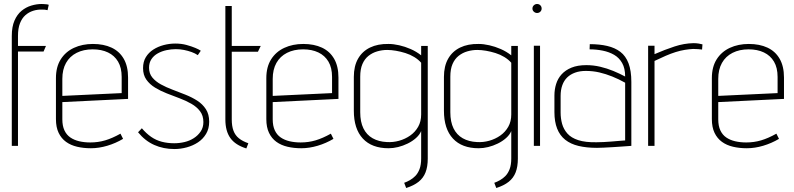

<svg xmlns="http://www.w3.org/2000/svg" viewBox="-20 -730 3974 961"><path d="M218 -679 224 -706Q219 -708 212.5 -708.5Q206 -709 200 -709.5Q194 -710 188 -710Q163 -710 136.5 -702Q110 -694 88 -676Q66 -658 52.5 -627Q39 -596 39 -550V0H70V-472H198L210 -500H70V-550Q70 -588 80 -613.5Q90 -639 107 -654Q124 -669 146 -676Q168 -683 192 -682Q199 -682 205 -681.5Q211 -681 218 -679Z M292 -133V-219L621 -235V-342Q621 -398 599.5 -435.5Q578 -473 538.5 -491.5Q499 -510 445 -510Q392 -510 350 -490.5Q308 -471 284 -433Q260 -395 260 -339V-134Q260 -93 273.5 -65Q287 -37 310.5 -20Q334 -3 366 4.5Q398 12 435 12Q475 12 517 -0.5Q559 -13 596 -35L583 -61Q542 -38 506.5 -27.5Q471 -17 432 -17Q402 -17 376.5 -23Q351 -29 332 -42Q313 -55 302.5 -77.5Q292 -100 292 -133ZM589 -345V-264L292 -250V-335Q292 -382 310.5 -415Q329 -448 363.5 -465.5Q398 -483 444 -483Q488 -483 520.5 -467.5Q553 -452 571 -421.5Q589 -391 589 -345Z M970 -454 985 -476Q977 -482 958 -490Q939 -498 913.5 -505Q888 -512 857 -512Q828 -512 799.5 -504.5Q771 -497 747.5 -482Q724 -467 710 -444Q696 -421 696 -389Q696 -355 712.5 -331.5Q729 -308 756 -291.5Q783 -275 815 -262.5Q847 -250 879 -238Q911 -226 938 -210.5Q965 -195 981.5 -173Q998 -151 998 -119Q998 -92 984.5 -72Q971 -52 950 -38.5Q929 -25 903.5 -19Q878 -13 852 -13Q819 -13 790 -20.5Q761 -28 736.5 -45Q712 -62 690 -88L671 -68Q706 -25 752 -4.5Q798 16 853 16Q884 16 915 7.5Q946 -1 971 -17.5Q996 -34 1011.5 -60Q1027 -86 1027 -121Q1027 -158 1010.5 -183.5Q994 -209 967.5 -226Q941 -243 908.5 -256Q876 -269 844 -281Q812 -293 785.5 -307.5Q759 -322 742.5 -342Q726 -362 726 -391Q726 -416 738 -434Q750 -452 770 -463Q790 -474 813.5 -479Q837 -484 860 -484Q881 -484 901 -480Q921 -476 939 -469.5Q957 -463 970 -454Z M1140 -132V-471H1271L1285 -500H1140V-700H1108V-132Q1108 -74 1133 -39Q1158 -4 1213 13L1223 -13Q1194 -23 1175.5 -38Q1157 -53 1148.5 -76Q1140 -99 1140 -132Z M1345 -133V-219L1674 -235V-342Q1674 -398 1652.5 -435.5Q1631 -473 1591.5 -491.5Q1552 -510 1498 -510Q1445 -510 1403 -490.5Q1361 -471 1337 -433Q1313 -395 1313 -339V-134Q1313 -93 1326.5 -65Q1340 -37 1363.5 -20Q1387 -3 1419 4.5Q1451 12 1488 12Q1528 12 1570 -0.5Q1612 -13 1649 -35L1636 -61Q1595 -38 1559.5 -27.5Q1524 -17 1485 -17Q1455 -17 1429.5 -23Q1404 -29 1385 -42Q1366 -55 1355.5 -77.5Q1345 -100 1345 -133ZM1642 -345V-264L1345 -250V-335Q1345 -382 1363.5 -415Q1382 -448 1416.5 -465.5Q1451 -483 1497 -483Q1541 -483 1573.5 -467.5Q1606 -452 1624 -421.5Q1642 -391 1642 -345Z M2121 64V-500H2088V-453Q2064 -472 2035.5 -484.5Q2007 -497 1978 -503.5Q1949 -510 1925 -510Q1871 -511 1832 -492Q1793 -473 1772 -436Q1751 -399 1751 -345V-176Q1751 -85 1796 -36.5Q1841 12 1925 12Q1948 12 1972.5 6Q1997 0 2020.5 -11.5Q2044 -23 2062 -39Q2080 -55 2088 -74V63Q2088 95 2080 116Q2072 137 2059.5 150Q2047 163 2032 171.5Q2017 180 2003 185L2013 211Q2051 199 2075 180Q2099 161 2110 132.5Q2121 104 2121 64ZM2088 -416V-157Q2088 -122 2073 -95.5Q2058 -69 2033 -51.5Q2008 -34 1977.5 -25.5Q1947 -17 1916 -19Q1875 -21 1845 -38Q1815 -55 1799 -87.5Q1783 -120 1783 -168V-346Q1783 -384 1794 -409.5Q1805 -435 1824.5 -450.5Q1844 -466 1868.5 -473Q1893 -480 1918 -480Q1938 -480 1961.5 -476Q1985 -472 2009 -464.5Q2033 -457 2053.5 -444.5Q2074 -432 2088 -416Z M2572 64V-500H2539V-453Q2515 -472 2486.5 -484.5Q2458 -497 2429 -503.5Q2400 -510 2376 -510Q2322 -511 2283 -492Q2244 -473 2223 -436Q2202 -399 2202 -345V-176Q2202 -85 2247 -36.5Q2292 12 2376 12Q2399 12 2423.5 6Q2448 0 2471.5 -11.5Q2495 -23 2513 -39Q2531 -55 2539 -74V63Q2539 95 2531 116Q2523 137 2510.5 150Q2498 163 2483 171.5Q2468 180 2454 185L2464 211Q2502 199 2526 180Q2550 161 2561 132.5Q2572 104 2572 64ZM2539 -416V-157Q2539 -122 2524 -95.5Q2509 -69 2484 -51.5Q2459 -34 2428.5 -25.5Q2398 -17 2367 -19Q2326 -21 2296 -38Q2266 -55 2250 -87.5Q2234 -120 2234 -168V-346Q2234 -384 2245 -409.5Q2256 -435 2275.5 -450.5Q2295 -466 2319.5 -473Q2344 -480 2369 -480Q2389 -480 2412.5 -476Q2436 -472 2460 -464.5Q2484 -457 2504.5 -444.5Q2525 -432 2539 -416Z M2652 0H2683V-501H2652ZM2668 -710Q2659 -710 2652 -703.5Q2645 -697 2645 -687Q2645 -678 2652 -671.5Q2659 -665 2668 -665Q2678 -665 2684.5 -671.5Q2691 -678 2691 -687Q2691 -697 2684.5 -703.5Q2678 -710 2668 -710Z M3109 -347Q3081 -362 3049.5 -375Q3018 -388 2984 -396Q2950 -404 2915 -404Q2871 -404 2840.5 -391.5Q2810 -379 2791 -358Q2772 -337 2763.5 -309.5Q2755 -282 2755 -252V-169Q2755 -121 2768.5 -86.5Q2782 -52 2809 -30.5Q2836 -9 2876 0.5Q2916 10 2968 10Q2980 10 3001.5 9Q3023 8 3047 6.5Q3071 5 3092.5 3.5Q3114 2 3127.5 1Q3141 0 3140 0V-320Q3140 -376 3126 -413Q3112 -450 3085 -470.5Q3058 -491 3019.5 -500Q2981 -509 2932 -509L2931 -483Q2965 -483 2997 -476.5Q3029 -470 3054 -455.5Q3079 -441 3094 -414.5Q3109 -388 3109 -347ZM3109 -316V-27Q3110 -27 3100.5 -26.5Q3091 -26 3075 -24.5Q3059 -23 3039.5 -21.5Q3020 -20 3001 -19Q2982 -18 2966 -18Q2910 -17 2874.5 -28.5Q2839 -40 2820 -61.5Q2801 -83 2793.5 -110Q2786 -137 2786 -167V-250Q2786 -280 2794.5 -303.5Q2803 -327 2819 -342.5Q2835 -358 2858.5 -366.5Q2882 -375 2912 -375Q2948 -375 2980 -367.5Q3012 -360 3044.5 -347Q3077 -334 3109 -316Z M3494 -482 3496 -508Q3489 -510 3477 -512Q3465 -514 3451 -514Q3404 -513 3356.5 -497.5Q3309 -482 3256 -459V-501H3224V0H3256V-425Q3285 -439 3311.5 -450.5Q3338 -462 3362 -469.5Q3386 -477 3408 -480.5Q3430 -484 3449 -485Q3462 -485 3474.5 -484Q3487 -483 3494 -482Z M3575 -133V-219L3904 -235V-342Q3904 -398 3882.5 -435.5Q3861 -473 3821.5 -491.5Q3782 -510 3728 -510Q3675 -510 3633 -490.5Q3591 -471 3567 -433Q3543 -395 3543 -339V-134Q3543 -93 3556.5 -65Q3570 -37 3593.5 -20Q3617 -3 3649 4.5Q3681 12 3718 12Q3758 12 3800 -0.5Q3842 -13 3879 -35L3866 -61Q3825 -38 3789.5 -27.5Q3754 -17 3715 -17Q3685 -17 3659.5 -23Q3634 -29 3615 -42Q3596 -55 3585.5 -77.5Q3575 -100 3575 -133ZM3872 -345V-264L3575 -250V-335Q3575 -382 3593.5 -415Q3612 -448 3646.5 -465.5Q3681 -483 3727 -483Q3771 -483 3803.5 -467.5Q3836 -452 3854 -421.5Q3872 -391 3872 -345Z"/></svg>

Font: Advent Pro ExtraLight
Style: Regular
Weight: 250
Version: Version 3.000